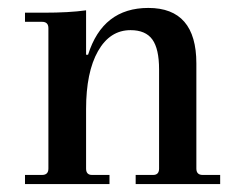

<svg xmlns="http://www.w3.org/2000/svg" viewBox="-20 -464 606 484"><path d="M43 0V-23H86Q102 -23 102 -39V-393Q102 -409 86 -409H43V-432H90Q155 -432 197 -438V-326H202Q239 -444 354 -444Q475 -444 475 -304V-39Q475 -23 491 -23H535V0H322V-23H366Q381 -23 381 -39V-289Q381 -341 364 -364.5Q347 -388 309 -388Q257 -388 227 -335Q197 -282 197 -189V-39Q197 -23 212 -23H256V0Z"/></svg>

Font: Arapey
Style: Regular
Weight: 400
Designer: Eduardo Rodriguez Tunni
Foundry: Eduardo Rodriguez Tunni
Version: Version 4.000